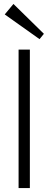

<svg xmlns="http://www.w3.org/2000/svg" viewBox="-20 -951 245 971"><path d="M131 -700V0H74V-700ZM202 -780 180 -753 4 -878 48 -931Z"/></svg>

Font: Pathway Extreme Condensed Thin
Style: Regular
Weight: 250
Width: 3
Version: Version 1.001;gftools[0.9.26]